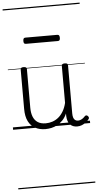

<svg xmlns="http://www.w3.org/2000/svg" viewBox="-86 -1057 818 1604"><g transform="rotate(-5 323.0 -255.0)"><path d="M270 18Q222 18 185 -1.5Q148 -21 127.5 -61.5Q107 -102 107 -166V-496Q107 -505 113 -509.5Q119 -514 132 -514Q146 -514 152.5 -509.5Q159 -505 159 -496V-171Q159 -127 171.5 -95.5Q184 -64 210 -47Q236 -30 277 -30Q306 -30 333 -39Q360 -48 383 -66.5Q406 -85 424 -115Q442 -145 452 -186V-496Q452 -506 458.5 -510.5Q465 -515 479 -515Q492 -515 498 -510.5Q504 -506 504 -496V-93Q504 -73 508.5 -58.5Q513 -44 523 -36.5Q533 -29 547 -29Q557 -29 567 -32.5Q577 -36 587 -43Q597 -50 607 -61Q613 -67 620 -66.5Q627 -66 633 -59Q638 -54 639.5 -47Q641 -40 636 -34Q625 -19 609 -7Q593 5 575 12Q557 19 537 19Q517 19 502 13Q487 7 476 -5Q465 -17 459 -35Q453 -53 452 -76V-97Q437 -63 415.5 -41Q394 -19 370 -6Q346 7 320.5 12.5Q295 18 270 18ZM169 -706Q158 -706 154 -712.5Q150 -719 150 -731Q150 -744 154 -751Q158 -758 169 -758H437Q448 -758 452 -751Q456 -744 456 -731Q456 -719 452 -712.5Q448 -706 437 -706ZM0 490H646V500H0ZM0 -20H646V0H0ZM0 -505H646V-500H0ZM0 -1010H646V-1000H0Z"/></g></svg>

Font: Playwrite ES Guides
Style: Regular
Weight: 400
Designer: Veronika Burian, José Scaglione
Foundry: TypeTogether
Version: Version 1.003